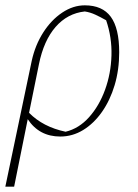

<svg xmlns="http://www.w3.org/2000/svg" viewBox="-31 -505 519 720"><path d="M-11 195 88 -277Q101 -336 131 -383Q161 -430 202 -457.5Q243 -485 287 -485Q353 -485 384.5 -442Q416 -399 416 -309Q416 -243 399 -186Q382 -129 351.5 -85.5Q321 -42 281 -17.5Q241 7 195 7Q116 7 73 -58L22 195ZM115 -264 78 -82Q130 -29 215 -11Q265 -23 303 -65.5Q341 -108 363 -168.5Q385 -229 387 -297Q389 -365 367 -429Q346 -441 326.5 -450Q307 -459 287 -462Q222 -455 177.5 -404Q133 -353 115 -264Z"/></svg>

Font: Piazzolla Thin
Style: Italic
Weight: 100
Italic angle: -11.3°
Designer: Juan Pablo del Peral
Foundry: Huerta Tipografica
Version: Version 1.330